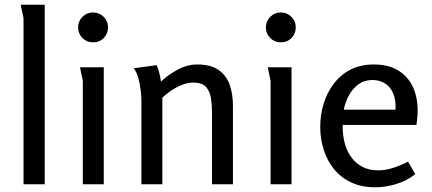

<svg xmlns="http://www.w3.org/2000/svg" viewBox="-20 -783 1834 816"><path d="M170 -763V0H80V-706L68 -763Z M439 -667Q439 -640 421 -621.5Q403 -603 375 -603Q349 -603 330.5 -621.5Q312 -640 312 -667Q312 -693 330.5 -711.5Q349 -730 375 -730Q402 -730 420.5 -711.5Q439 -693 439 -667ZM421 -497V0H332V-439L320 -497Z M646 -506Q653 -489 657.5 -471Q662 -453 664 -436Q694 -465 735 -487Q776 -509 819 -509Q874 -509 907.5 -486.5Q941 -464 955.5 -424.5Q970 -385 970 -333V0H881V-308Q881 -338 876.5 -366.5Q872 -395 855.5 -413.5Q839 -432 801 -432Q778 -432 754 -422.5Q730 -413 708.5 -398.5Q687 -384 670 -368V0H581V-353Q581 -372 578 -398.5Q575 -425 568 -451Q561 -477 548 -493Z M1237 -667Q1237 -640 1219 -621.5Q1201 -603 1173 -603Q1147 -603 1128.5 -621.5Q1110 -640 1110 -667Q1110 -693 1128.5 -711.5Q1147 -730 1173 -730Q1200 -730 1218.5 -711.5Q1237 -693 1237 -667ZM1219 -497V0H1130V-439L1118 -497Z M1569 -509Q1631 -509 1672.5 -483.5Q1714 -458 1734.5 -414Q1755 -370 1755 -313Q1755 -298 1753.5 -283Q1752 -268 1750 -252H1436Q1436 -160 1477 -109.5Q1518 -59 1587 -59Q1616 -59 1647.5 -68.5Q1679 -78 1714 -96L1745 -43Q1710 -15 1664.5 -1Q1619 13 1575 13Q1516 13 1472 -8Q1428 -29 1399 -65Q1370 -101 1355.5 -147.5Q1341 -194 1341 -243Q1341 -294 1355 -341Q1369 -388 1398 -426.5Q1427 -465 1469.5 -487Q1512 -509 1569 -509ZM1562 -443Q1528 -443 1502.5 -424Q1477 -405 1462 -376Q1447 -347 1441 -317H1661Q1663 -357 1651.5 -385Q1640 -413 1617 -428Q1594 -443 1562 -443Z"/></svg>

Font: Rosario Medium
Style: Regular
Weight: 500
Version: Version 1.201